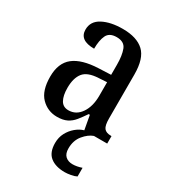

<svg xmlns="http://www.w3.org/2000/svg" viewBox="-190 -646 876 980"><g transform="rotate(30 248.5 -156.0)"><path d="M173 10Q118 10 79.5 -29Q41 -68 41 -151Q41 -231 89 -269Q137 -307 235 -311L306 -314V-373Q306 -428 293 -461.5Q280 -495 235 -495Q192 -495 178 -465Q164 -435 164 -386Q77 -386 77 -449Q77 -498 123.5 -522.5Q170 -547 241 -547Q324 -547 366 -508Q408 -469 408 -374V-115Q408 -74 420 -59Q432 -44 461 -44H464V0H329L314 -83H307Q288 -55 271 -34Q254 -13 231 -1.5Q208 10 173 10ZM207 -48Q252 -48 279.5 -88Q307 -128 307 -191V-271L259 -268Q195 -265 170.5 -234Q146 -203 146 -145Q146 -100 160.5 -74Q175 -48 207 -48ZM349 235Q294 235 263 210Q232 185 232 130Q232 97 246 70.5Q260 44 282 25.5Q304 7 328 0H386Q357 10 331 41.5Q305 73 305 120Q305 151 321 165.5Q337 180 363 180Q388 180 417 170V221Q404 228 383.5 231.5Q363 235 349 235Z"/></g></svg>

Font: Noto Serif Tamil Condensed Medium
Style: Regular
Weight: 500
Width: 3
Designer: Indian Type Foundry, Tom Grace, and the Monotype Design Team
Foundry: Monotype Imaging Inc.
Version: Version 2.004; ttfautohint (v1.8.4.7-5d5b)